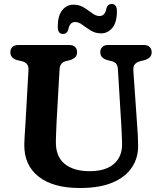

<svg xmlns="http://www.w3.org/2000/svg" viewBox="-20 -926 810 964"><path d="M589 -298 572 -578Q570.5 -597.5 562.8 -606.5Q555 -615.5 540 -619L520 -624Q483.5 -633.5 483.5 -664Q483.5 -680.5 493.8 -690.2Q504 -700 522.5 -700H702.5Q721 -700 731.2 -690.2Q741.5 -680.5 741.5 -664Q741.5 -648 732 -638.5Q722.5 -629 705 -624L685 -619Q666 -614 657 -603.2Q648 -592.5 649.5 -572L668.5 -298.5Q670.5 -273 671.8 -248.8Q673 -224.5 673.5 -198.5Q675 -135.5 643 -86.5Q611 -37.5 545.8 -9.8Q480.5 18 381.5 18Q246 18 173.2 -39.8Q100.5 -97.5 102 -201Q102 -215.5 103.5 -238.8Q105 -262 106.5 -285.8Q108 -309.5 109 -326L123 -575Q125 -611 88.5 -619L68.5 -623.5Q32 -632.5 32 -664Q32 -680.5 42.2 -690.2Q52.5 -700 71.5 -700H328Q347 -700 357 -690.2Q367 -680.5 367 -664Q367 -648 357.5 -638.5Q348 -629 331 -624L311 -619Q281 -612 279 -577L264.5 -322Q263 -290 262 -264Q261 -238 260.5 -217Q259 -141 304 -103.8Q349 -66.5 430 -66.5Q510.5 -66.5 552.5 -103.5Q594.5 -140.5 593 -206Q592 -238.5 591 -259Q590 -279.5 589 -298ZM487.5 -758.5Q458.5 -758.5 435.8 -772.8Q413 -787 394 -801.2Q375 -815.5 357 -815.5Q329.5 -815.5 322.5 -776Q316 -755.5 296 -755.5Q270 -755.5 270 -792.5Q270 -847 292.5 -874.8Q315 -902.5 349 -902.5Q378.5 -902.5 401.2 -888.2Q424 -874 442.8 -859.8Q461.5 -845.5 480 -845.5Q508 -845.5 514.5 -885Q521 -906 541 -906Q567 -906 567 -869Q567 -814 544.2 -786.2Q521.5 -758.5 487.5 -758.5Z"/></svg>

Font: Fraunces 9pt SuperSoft SemiBold
Style: Regular
Weight: 600
Version: Version 1.000;[0bf87f6ff]